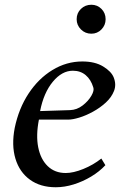

<svg xmlns="http://www.w3.org/2000/svg" viewBox="-20 -776 540 809"><path d="M215 13Q150 13 106 -19Q62 -51 45 -107.5Q28 -164 42 -237Q59 -319 100.5 -382Q142 -445 201 -481Q260 -517 327 -517Q380 -517 414.5 -496Q449 -475 459 -450Q471 -420 460.5 -393Q450 -366 426 -344Q402 -322 372 -305.5Q342 -289 314 -280.5Q286 -272 268 -272H144Q131 -206 141 -155.5Q151 -105 181 -76Q211 -47 257 -47Q289 -47 331 -64Q373 -81 407 -108L424 -80Q399 -53 364 -32Q329 -11 290.5 1Q252 13 215 13ZM149 -308 275 -312Q304 -313 328 -331.5Q352 -350 365 -372.5Q378 -395 373 -408Q363 -441 341 -459.5Q319 -478 287 -478Q241 -478 202.5 -431.5Q164 -385 149 -308ZM365 -634Q339 -634 321 -652Q303 -670 303 -695Q303 -721 321 -738.5Q339 -756 365 -756Q390 -756 407.5 -738.5Q425 -721 425 -695Q425 -670 407.5 -652Q390 -634 365 -634Z"/></svg>

Font: Wittgenstein-Italic Regular
Style: Italic
Weight: 400
Italic angle: -11°
Designer: Jörg Drees
Foundry: Jörg Drees
Version: Version 1.000; ttfautohint (v1.8.4.7-5d5b)